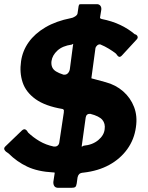

<svg xmlns="http://www.w3.org/2000/svg" viewBox="-21 -825 712 921"><path d="M631 -215Q623 -156 589.5 -109.5Q556 -63 503 -34Q450 -5 380 3Q365 4 359 10Q353 16 351 26L347 55Q345 68 340 72Q335 76 320 76H259Q245 76 239.5 67.5Q234 59 235 47L240 14Q242 4 241 3Q240 2 233 2Q160 -2 110 -25.5Q60 -49 20 -89Q6 -97 1 -105.5Q-4 -114 4 -122L84 -199Q94 -208 101.5 -203.5Q109 -199 114 -189Q138 -166 168.5 -148Q199 -130 237 -122Q249 -121 255.5 -126.5Q262 -132 263 -139L285 -285Q286 -294 285.5 -296.5Q285 -299 280 -302Q196 -316 149.5 -349.5Q103 -383 87.5 -430Q72 -477 80 -531Q87 -581 116.5 -622.5Q146 -664 197 -694Q248 -724 319 -738Q328 -739 339 -746Q350 -753 351 -761L356 -795Q358 -803 360 -804Q362 -805 367 -805H444Q454 -805 460 -798Q466 -791 465 -779L459 -742Q458 -738 460 -737Q462 -736 466 -734Q517 -724 556.5 -705Q596 -686 625 -661Q635 -659 638.5 -651Q642 -643 634 -635L563 -558Q555 -550 549 -553Q543 -556 535 -568Q521 -579 501.5 -591Q482 -603 460 -612Q451 -613 444.5 -606.5Q438 -600 437 -595L418 -455Q417 -449 418 -449Q419 -449 426 -447L485 -431Q534 -418 569.5 -387Q605 -356 622 -312Q639 -268 631 -215ZM329 -607Q331 -615 329.5 -614.5Q328 -614 323 -611Q279 -605 254.5 -582.5Q230 -560 226 -532Q224 -516 229 -503.5Q234 -491 247.5 -482.5Q261 -474 283 -467Q296 -465 304 -473Q312 -481 314 -493ZM371 -124Q370 -120 373 -122Q376 -124 380 -126Q423 -130 450.5 -153Q478 -176 481 -205Q485 -232 470 -250Q455 -268 412 -279Q393 -280 390 -261L371 -124Z"/></svg>

Font: Libre Franklin Thin ExtraBold
Style: Italic
Weight: 800
Italic angle: -8°
Version: Version 2.000